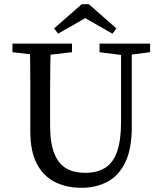

<svg xmlns="http://www.w3.org/2000/svg" viewBox="-20 -877 767 912"><path d="M367 15Q295 15 240 -13Q185 -41 154.5 -100Q124 -159 124 -252V-360Q124 -412 124 -463.5Q124 -515 123.5 -567Q123 -619 121 -670H221Q220 -620 219 -568.5Q218 -517 218 -465Q218 -413 218 -360V-281Q218 -196 238.5 -146.5Q259 -97 296 -76.5Q333 -56 384 -56Q441 -56 479 -79.5Q517 -103 536 -156.5Q555 -210 555 -298V-670H606V-274Q606 -169 575 -105.5Q544 -42 490 -13.5Q436 15 367 15ZM39 -629V-670H322V-629L191 -614H170ZM453 -629V-670H693V-629L583 -615H563ZM402 -857 533 -742 514 -717 343 -815H427L256 -717L237 -742L368 -857Z"/></svg>

Font: Source Serif 4 Variable
Style: Regular
Weight: 400
Designer: Frank Grießhammer
Foundry: Adobe
Version: Version 4.005;hotconv 1.1.0;makeotfexe 2.6.0